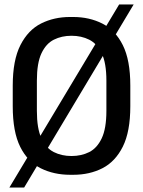

<svg xmlns="http://www.w3.org/2000/svg" viewBox="-20 -772 640 859"><path d="M294 10Q221 10 162.5 -19Q104 -48 70.5 -115Q37 -182 37 -297V-389Q37 -503 71.5 -570.5Q106 -638 164 -667Q222 -696 293 -696H307Q380 -696 438 -666.5Q496 -637 529.5 -570Q563 -503 563 -389V-297Q563 -183 529.5 -116Q496 -49 438.5 -19.5Q381 10 308 10ZM300 -74Q344 -74 379 -91.5Q414 -109 435 -153Q456 -197 456 -276V-411Q456 -490 435 -533.5Q414 -577 379 -594.5Q344 -612 300 -612Q256 -612 221 -594.5Q186 -577 165.5 -533.5Q145 -490 145 -411V-276Q145 -197 165.5 -153Q186 -109 221 -91.5Q256 -74 300 -74ZM22 67 513 -752H578L88 67Z"/></svg>

Font: Chivo Mono
Style: Regular
Weight: 400
Monospace: yes
Designer: Hector Gatti
Foundry: Omnibus-Type
Version: Version 1.008; ttfautohint (v1.8.4.7-5d5b)